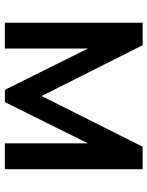

<svg xmlns="http://www.w3.org/2000/svg" viewBox="71 -673 602 784"><g transform="rotate(90 372.0 -281.0)"><path d="M579.1 -562.5H670.9V0H565.4V-339.4L397 0H346.7L178.2 -339.4V0H72.8V-562.5H164.6L372.1 -149.9Z"/></g></svg>

Font: Manrope3 Semibold
Style: Regular
Weight: 600
Width: 4
Designer: Mikhail Sharanda
Foundry: Mikhail Sharanda
Version: Version 3.000;PS 003.000;hotconv 1.0.88;makeotf.lib2.5.64775